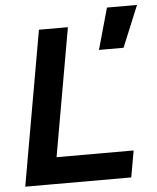

<svg xmlns="http://www.w3.org/2000/svg" viewBox="-54 -812 701 858"><g transform="rotate(-5 296.5 -383.0)"><path d="M405.8 -580.1 458 -765.6H592.8L516.1 -580.1ZM24.4 0 146.5 -693.4H276.4L154.3 0ZM24.4 0 45.4 -119.1H521L500 0Z"/></g></svg>

Font: Cascadia Code PL
Style: Italic
Weight: 400
Italic angle: -10°
Monospace: yes
Designer: Aaron Bell
Foundry: Saja Typeworks
Version: Version 2404.023